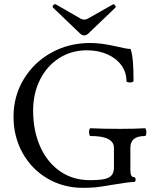

<svg xmlns="http://www.w3.org/2000/svg" viewBox="-20 -881 728 914"><path d="M44.4 -325.7Q44.4 -422.9 92.5 -503.2Q140.6 -583.5 223.9 -629.9Q307.1 -676.3 408.2 -676.3Q437 -676.3 465.3 -672.6Q493.7 -668.9 525.9 -661.6Q560.1 -653.8 575.9 -650.9Q591.8 -647.9 601.6 -647.9Q608.9 -627.4 612.3 -591.6Q615.7 -555.7 615.7 -497.6Q615.7 -491.7 607.7 -489.5Q599.6 -487.3 590.8 -489Q582 -490.7 582 -495.1Q582 -537.1 557.6 -570.6Q533.2 -604 490.2 -622.8Q447.3 -641.6 393.1 -641.6Q320.3 -641.6 262 -604.5Q203.6 -567.4 170.7 -502Q137.7 -436.5 137.7 -354.5Q137.7 -259.8 170.7 -184.6Q203.6 -109.4 264.9 -66.4Q326.2 -23.4 408.2 -23.4Q452.6 -23.4 476.8 -28.6Q501 -33.7 511.7 -46.9Q522.5 -60.1 522.5 -84.5V-177.2Q522.5 -195.8 510 -208.5Q497.6 -221.2 472.9 -227.3Q448.2 -233.4 411.1 -233.4Q406.7 -233.4 404.8 -242.7Q402.8 -252 404.8 -261.2Q406.7 -270.5 411.1 -270.5Q467.3 -267.6 551.8 -267.6Q622.6 -267.6 669.4 -270.5Q673.8 -270.5 675.8 -261.2Q677.7 -252 676 -242.7Q674.3 -233.4 669.4 -233.4Q634.8 -233.4 617.7 -219.5Q600.6 -205.6 600.6 -177.2V-70.3Q600.6 -53.7 605 -45.7Q609.4 -37.6 618.7 -37.6Q623 -37.6 624.8 -32Q626.5 -26.4 625 -20.8Q623.5 -15.1 619.1 -15.1Q607.9 -15.1 575.4 -10.7Q543 -6.3 512.7 -1Q459.5 8.3 434.8 10.7Q410.2 13.2 375 13.2Q281.7 13.2 206.3 -31Q130.9 -75.2 87.6 -152.6Q44.4 -230 44.4 -325.7ZM359.4 -723.1 232.4 -844.7Q227.5 -850.1 234.4 -856.9Q237.8 -860.4 240.5 -861.1Q243.2 -861.8 246.6 -859.9L364.3 -792Q372.6 -787.6 380.9 -787.6Q389.6 -787.6 397.5 -792L517.6 -859.9H518.1Q520 -861.3 522.2 -860.6Q524.4 -859.9 527.3 -856Q530.3 -852.5 530.8 -849.6Q531.2 -846.7 529.3 -844.7L402.3 -723.1Q391.6 -712.4 380.9 -712.4Q370.1 -712.4 359.4 -723.1Z"/></svg>

Font: Junicode Two Beta VF
Style: Regular
Weight: 400
Designer: Peter S. Baker
Foundry: Briery Creek Software
Version: Version 1.031 beta; ttfautohint (v1.8.1.43-b0c9)